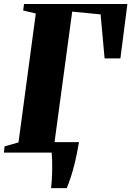

<svg xmlns="http://www.w3.org/2000/svg" viewBox="-28 -763 658 960"><path d="M227.5 177.5Q229.5 161.5 230.8 139.5Q232 117.5 232.8 93.2Q233.5 69 232.8 45Q232 21 230.5 0L198.5 -52.5H367Q357 6 346.8 48.5Q336.5 91 326.2 122Q316 153 306 177.5ZM-8.5 0 -5 -31 64.5 -51 151 -695.5 88 -710.5 92 -743H609L574 -471H495L475 -691L333 -705L244.5 -51L359.5 -31L355.5 0Z"/></svg>

Font: Merriweather 96pt Black
Style: Italic
Weight: 900
Italic angle: -7.8°
Version: Version 2.101